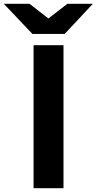

<svg xmlns="http://www.w3.org/2000/svg" viewBox="-97 -987 507 1007"><path d="M79 0H236V-750H79ZM390 -967H256L157 -890L58 -967H-77L73 -809H242Z"/></svg>

Font: Bounded Med
Style: Regular
Weight: 500
Designer: Vlad Churkin
Version: Version 3.0